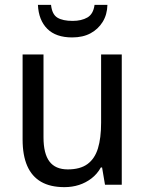

<svg xmlns="http://www.w3.org/2000/svg" viewBox="-20 -760 599 790"><path d="M481 -536V0H412L400 -71H395Q380 -44 356.5 -26Q333 -8 305 1Q277 10 245 10Q187 10 149 -12Q111 -34 92 -77.5Q73 -121 73 -186V-536H159V-195Q159 -128 183.5 -95.5Q208 -63 259 -63Q310 -63 340 -85Q370 -107 383 -149.5Q396 -192 396 -255V-536ZM422 -740Q421 -700 402.5 -670Q384 -640 352.5 -623Q321 -606 277 -606Q210 -606 174.5 -641.5Q139 -677 136 -740H190Q194 -701 216 -687.5Q238 -674 279 -674Q315 -674 339.5 -688Q364 -702 369 -740Z"/></svg>

Font: Noto Sans Khmer SemiCondensed
Style: Regular
Weight: 400
Width: 4
Designer: Danh Hong and the Monotype Design Team
Foundry: Monotype Imaging Inc.
Version: Version 2.004